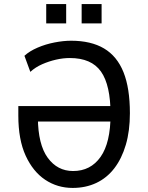

<svg xmlns="http://www.w3.org/2000/svg" viewBox="-20 -914 728 943"><path d="M337 9Q262 9 202 -31Q142 -71 106 -149.5Q70 -228 70 -346V-393H560V-317H143L166 -336Q167 -204 214.5 -139Q262 -74 339 -74Q425 -74 474 -143.5Q523 -213 523 -352Q523 -496 476 -562.5Q429 -629 323 -629Q290 -629 255 -621Q220 -613 187 -598.5Q154 -584 129 -561L100 -640Q125 -663 164.5 -680Q204 -697 248 -705.5Q292 -714 329 -714Q427 -714 491 -676Q555 -638 586.5 -559.5Q618 -481 618 -358Q618 -271 598 -203Q578 -135 541.5 -87.5Q505 -40 453 -15.5Q401 9 337 9ZM381 -799V-894H479V-799ZM207 -799V-894H305V-799Z"/></svg>

Font: Nunito Sans 7pt Condensed Medium
Style: Regular
Weight: 500
Width: 3
Designer: Vernon Adams
Foundry: Vernon Adams
Version: Version 3.101;gftools[0.9.27]